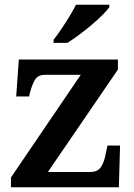

<svg xmlns="http://www.w3.org/2000/svg" viewBox="-20 -786 563 806"><path d="M26 0V-41L319 -472H170Q142 -472 129.5 -455Q117 -438 106 -398L102 -381H48L59 -536H475V-494L181 -64H359Q390 -64 404 -85Q418 -106 425 -146L431 -175H484L479 0ZM205 -619Q220 -638 237.5 -664Q255 -690 271.5 -717Q288 -744 299 -766H439V-756Q430 -743 410 -723Q390 -703 364 -681Q338 -659 311.5 -639.5Q285 -620 263 -606H205Z"/></svg>

Font: Noto Serif Tibetan SemiBold
Style: Regular
Weight: 600
Designer: Monotype Design Team
Foundry: Monotype Imaging Inc.
Version: Version 2.103; ttfautohint (v1.8.4.7-5d5b)